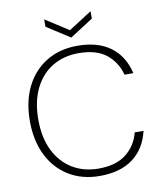

<svg xmlns="http://www.w3.org/2000/svg" viewBox="-96 -963 893 1052"><g transform="rotate(-10 350.5 -437.0)"><path d="M375 12Q276 12 202 -33.5Q128 -79 88 -160.5Q48 -242 48 -350Q48 -459 88 -540Q128 -621 202 -666.5Q276 -712 375 -712Q490 -712 560 -659.5Q630 -607 652 -511H603Q584 -583 528.5 -627Q473 -671 375 -671Q292 -671 229 -633Q166 -595 130.5 -523Q95 -451 95 -350Q95 -249 130.5 -177.5Q166 -106 229 -67.5Q292 -29 375 -29Q472 -29 528.5 -73.5Q585 -118 603 -190H652Q630 -94 560 -41Q490 12 375 12ZM351 -762 222 -845V-886L351 -803L480 -886V-845Z"/></g></svg>

Font: DM Sans 18pt ExtraLight
Style: Regular
Weight: 250
Designer: Colophon Foundry, Jonny Pinhorn
Foundry: Colophon Foundry
Version: Version 4.004;gftools[0.9.30]